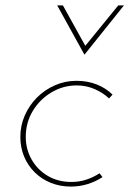

<svg xmlns="http://www.w3.org/2000/svg" viewBox="-20 -681 477 708"><path d="M358 -28Q332 -11 302.5 -2Q273 7 241 7Q202 7 168 -6.5Q134 -20 108.5 -45Q83 -70 69 -103.5Q55 -137 55 -176Q55 -218 71.5 -255.5Q88 -293 116.5 -321.5Q145 -350 182.5 -366.5Q220 -383 262 -383Q303 -383 337 -369.5Q371 -356 395 -332L382 -318Q360 -339 329 -352.5Q298 -366 263 -366Q213 -366 170 -340.5Q127 -315 101 -272Q75 -229 75 -176Q75 -131 96.5 -93Q118 -55 156 -32.5Q194 -10 243 -10Q272 -10 298 -18.5Q324 -27 347 -42ZM212 -661 299 -504H288L416 -661H437L292 -480H291L191 -661Z"/></svg>

Font: Josefin Sans Thin Thin
Style: Italic
Weight: 250
Italic angle: -7°
Version: Version 2.000